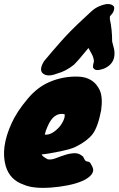

<svg xmlns="http://www.w3.org/2000/svg" viewBox="-25 -865 581 940"><path d="M349 -148Q330 -139 312 -134Q294 -129 270 -124Q207 -111 179 -109Q182 -99 209 -85Q227 -82 248.5 -90.5Q270 -99 293.5 -106.5Q317 -114 339.5 -115Q362 -116 382 -98Q390 -80 395 -77Q400 -74 404 -74Q408 -74 413 -71Q418 -68 427.5 -48Q437 -28 422.5 -10Q408 8 378 21Q348 34 308 42Q268 50 228 53Q138 60 91 39Q23 16 3 -52Q-23 -142 32 -262Q57 -318 111 -382Q158 -438 216 -463Q283 -492 356 -490Q434 -488 464 -422Q479 -387 470 -324Q454 -242 428 -208Q402 -175 349 -148ZM291 -306Q238 -317 208 -246Q199 -227 194 -206Q228 -202 266 -244Q280 -261 287 -278.5Q294 -296 291 -306ZM430 -536Q430 -548 435 -565Q433 -585 424.5 -600Q416 -615 408 -630Q361 -572 337 -548Q297 -516 255 -505Q209 -487 187 -504Q176 -511 176 -526.5Q176 -542 191 -566Q279 -671 319 -711Q359 -751 381.5 -771.5Q404 -792 421.5 -808.5Q439 -825 460 -834Q513 -857 533 -833Q539 -811 513 -785V-770Q524 -722 524 -662Q528 -647 532.5 -629Q537 -611 535 -592Q530 -549 484 -529Q465 -522 450.5 -522Q436 -522 430 -536Z"/></svg>

Font: Knewave
Style: Regular
Weight: 400
Designer: Tyler Finck
Foundry: Tyler Finck
Version: Version 1.001